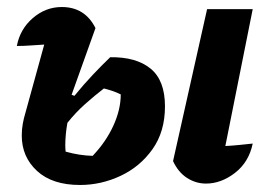

<svg xmlns="http://www.w3.org/2000/svg" viewBox="-20 -515 770 547"><path d="M208 12Q129 12 85.5 -28Q42 -68 42 -129Q42 -147 45 -163Q48 -179 52 -192L106 -388Q87 -387 67.5 -385.5Q48 -384 28 -384Q37 -432 73.5 -463.5Q110 -495 156 -495Q222 -495 252 -435L184 -245L192 -242Q218 -274 244.5 -302Q271 -330 294 -352Q368 -353 409 -319.5Q450 -286 450 -212Q450 -140 414.5 -90Q379 -40 323.5 -14Q268 12 208 12ZM700 -106Q689 -53 649.5 -22.5Q610 8 567 8Q538 8 513 -8Q488 -24 473 -56L570 -489H700L622 -99Q642 -100 661.5 -102Q681 -104 700 -106ZM166 -101Q166 -92 167 -83Q206 -72 244 -71Q282 -111 303 -157Q324 -203 324 -246Q312 -252 300 -256Q288 -260 276 -263Q250 -243 222.5 -218.5Q195 -194 172 -165Q166 -131 166 -101Z"/></svg>

Font: Piazzolla
Style: Bold Italic
Weight: 700
Italic angle: -11.3°
Designer: Juan Pablo del Peral
Foundry: Huerta Tipografica
Version: Version 1.330